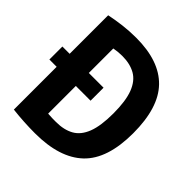

<svg xmlns="http://www.w3.org/2000/svg" viewBox="-203 -893 1045 1045"><g transform="rotate(45 320.0 -370.0)"><path d="M227.5 8.5Q143.5 8.5 55.5 -1.5V-331H-0.5V-431H55.5V-727.5Q100.5 -737 149.8 -743Q199 -749 250.5 -749Q428.5 -749 517.2 -657.5Q606 -566 606 -370Q606 -171.5 511.5 -81.5Q417 8.5 227.5 8.5ZM265.5 -116Q326.5 -116 368.5 -139.5Q410.5 -163 432 -218.5Q453.5 -274 453.5 -370Q453.5 -465.5 432 -521.5Q410.5 -577.5 368.8 -601.5Q327 -625.5 266.5 -625.5Q234 -625.5 203 -619.5V-431H316.5V-331H203V-118Q222 -116.5 237.5 -116.2Q253 -116 265.5 -116Z"/></g></svg>

Font: Encode Sans Cnd
Style: Bold
Weight: 700
Width: 3
Designer: Multiple Designers
Foundry: Impallari Type
Version: Version 3.002; ttfautohint (v1.8.3) -l 8 -r 50 -G 200 -x 14 